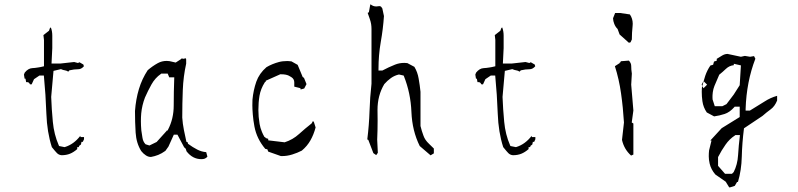

<svg xmlns="http://www.w3.org/2000/svg" viewBox="-20 -706 3561 857"><path d="M324.7 -40.5V-49.3H331.5L333.5 -55.2L341.3 -61L343.8 -72.8H349.6L355 -84.5V-94.2H339.4L338.4 -99.6Q309.6 -62 270 -49.8L268.1 -49.3L243.7 -54.2L242.2 -57.6Q221.2 -105.5 215.8 -162.4Q210.4 -219.2 208.5 -273.4L218.8 -389.6L252 -397.5Q261.7 -393.1 269.5 -392.1Q277.3 -391.1 284.7 -386.2L290 -392.1Q310.5 -397 329.6 -397Q342.8 -397 354.5 -410.2L352.1 -418L334.5 -428.2L328.1 -424.8L311 -429.2L249.5 -422.4H210L213.4 -491.2V-546.9Q213.4 -566.9 207 -583.5L203.1 -581.1L198.7 -568.8L173.8 -549.3L176.3 -527.8V-410.2Q158.7 -405.8 149.9 -404.8Q135.3 -402.3 124 -401.9Q105.5 -400.9 90.3 -381.8L86.9 -373L89.8 -355H93.8L96.7 -339.4H101.6Q106.4 -339.4 109.4 -336.4Q112.3 -333.5 113.3 -330.1L118.7 -329.1L121.6 -330.1L131.8 -352.5L155.8 -368.7H175.8Q184.1 -282.7 187 -198.7Q189.9 -116.2 211.4 -49.3Q227.5 -29.3 234.4 -22.5Q242.7 -14.2 254.9 -13.2Q275.9 -13.2 292.2 -19.8Q308.6 -26.4 324.7 -40.5Z M818.8 -64.5V-69.8L812 -73.2Q806.2 -99.1 800.8 -126.2Q795.4 -153.3 793.5 -181.2V-181.6Q793.5 -244.1 795.9 -304.4Q798.3 -364.7 811 -421.9V-439Q811 -442.9 809.6 -445.8L796.9 -443.4L792 -445.8L786.1 -440.9L764.2 -426.8L736.8 -433.1Q730.5 -434.1 724.1 -434.1Q702.6 -434.1 684.6 -424.3Q660.6 -411.1 639.2 -392.6Q613.8 -354 600.1 -308.6Q586.4 -263.2 582.5 -210.4Q582.5 -161.1 585.4 -114Q588.4 -66.9 610.4 -31.7Q619.6 -20 630.9 -12.7Q641.6 -5.4 653.8 -5.4Q670.4 -8.3 686.3 -14.6Q702.1 -21 718.3 -32.7L731.9 -51.8L755.9 -105H767.6H772L801.8 -48.8L809.1 -42L812.5 -30.8Q839.4 4.4 878.9 4.4Q888.2 4.4 894 2Q900.4 -0.5 905.8 -6.8L900.4 -26.9Q880.4 -28.3 860.6 -38.3Q840.8 -48.3 818.8 -64.5ZM610.8 -124Q608.9 -146 608.9 -165Q608.9 -184.1 610.4 -200.2Q613.8 -235.8 627 -270.5Q640.1 -300.3 655.8 -328.6Q672.4 -358.4 698.2 -376L699.7 -377.4H728.5L735.4 -360.8H757.8Q755.4 -294.9 755.4 -235.4Q755.4 -175.8 730 -127.4L728 -123.5H724.1V-122.1L679.2 -72.3L647 -56.6L629.9 -62L628.4 -63.5Q618.2 -74.7 615.7 -92.3Q613.8 -107.4 610.8 -124Z M1233.9 -9.3H1238.3Q1261.7 -9.3 1284.4 -16.4Q1307.1 -23.4 1327.1 -33.7Q1351.1 -53.7 1365.7 -79.6Q1380.4 -105.5 1388.7 -137.2L1381.3 -160.6L1377 -166L1371.1 -155.3Q1341.8 -132.3 1314.9 -107.9Q1287.1 -82.5 1250.5 -70.8L1177.2 -79.6V-86.4L1164.6 -90.3V-94.2H1160.6Q1153.3 -106.9 1149.4 -116.7Q1141.6 -135.3 1138.7 -152.8Q1133.3 -185.1 1133.3 -214.8Q1133.3 -248.5 1138.2 -278.3Q1143.6 -309.6 1161.6 -337.9L1164.1 -341.3H1166.5V-345.7L1231 -374.5H1232.4Q1246.6 -374.5 1254.9 -372.8Q1263.2 -371.1 1268.8 -368.4Q1274.4 -365.7 1280.3 -361.8Q1293.5 -353.5 1293.5 -338.4V-319.3L1320.8 -312.5L1321.8 -306.6L1337.9 -311L1348.1 -330.6L1336.9 -358.4L1331.1 -362.3L1308.6 -416.5L1280.8 -432.1Q1271 -433.6 1263.7 -433.6Q1241.2 -433.6 1225.1 -429.2Q1194.3 -420.9 1169.4 -406.2Q1137.2 -378.4 1124 -341.3Q1110.8 -303.2 1106.9 -261.2Q1106.4 -251.5 1106.4 -235.8Q1106.4 -220.2 1108.4 -194.8Q1110.4 -169.4 1115.7 -141.1Q1126 -86.4 1164.1 -41.5L1173.3 -39.6L1177.2 -29.3Z M1665.5 -167 1665 -215.8Q1665 -279.8 1695.3 -330.6Q1709 -346.2 1725.1 -357.7Q1741.2 -369.1 1760.7 -373.5L1781.7 -368.7L1783.2 -365.2Q1813 -290.5 1816.4 -206.3Q1819.8 -122.1 1853.5 -54.2L1901.9 -12.7L1916.5 -21.5V-43Q1897.5 -62 1895 -64Q1885.3 -73.2 1879.4 -82Q1873.5 -90.8 1870.1 -100.6Q1862.3 -121.1 1856.9 -143.6V-296.4Q1854 -325.2 1848.6 -355.5Q1843.8 -384.3 1829.6 -407.7L1798.3 -424.3Q1791.5 -425.3 1784.7 -425.3Q1762.7 -425.3 1743.2 -417.5Q1714.8 -406.2 1686.5 -391.1H1669.4V-398.4Q1669.4 -460.4 1679.7 -519.5Q1689.9 -576.7 1693.8 -634.3L1686.5 -668.5Q1684.1 -672.9 1681.2 -675.8Q1678.2 -678.7 1672.9 -678.7Q1671.4 -678.7 1667.7 -678Q1664.1 -677.2 1659.2 -677.2Q1646 -677.2 1634.8 -686H1632.8L1626.5 -651.4L1621.1 -648.4Q1626 -634.3 1630.4 -621.8Q1634.8 -609.4 1636.5 -598.6Q1638.2 -587.9 1638.2 -576.2V-332.5Q1631.3 -271 1629.4 -210Q1627.4 -147.9 1619.6 -85.4V-83.5L1624 -81.5L1646.5 -22.5L1659.2 -13.7L1666.5 -23.9L1663.6 -83Q1665.5 -124 1665.5 -167Z M2339.4 -40.5V-49.3H2346.2L2348.1 -55.2L2356 -61L2358.4 -72.8H2364.3L2369.6 -84.5V-94.2H2354L2353 -99.6Q2324.2 -62 2284.7 -49.8L2282.7 -49.3L2258.3 -54.2L2256.8 -57.6Q2235.8 -105.5 2230.5 -162.4Q2225.1 -219.2 2223.1 -273.4L2233.4 -389.6L2266.6 -397.5Q2276.4 -393.1 2284.2 -392.1Q2292 -391.1 2299.3 -386.2L2304.7 -392.1Q2325.2 -397 2344.2 -397Q2357.4 -397 2369.1 -410.2L2366.7 -418L2349.1 -428.2L2342.8 -424.8L2325.7 -429.2L2264.2 -422.4H2224.6L2228 -491.2V-546.9Q2228 -566.9 2221.7 -583.5L2217.8 -581.1L2213.4 -568.8L2188.5 -549.3L2190.9 -527.8V-410.2Q2173.3 -405.8 2164.6 -404.8Q2149.9 -402.3 2138.7 -401.9Q2120.1 -400.9 2105 -381.8L2101.6 -373L2104.5 -355H2108.4L2111.3 -339.4H2116.2Q2121.1 -339.4 2124 -336.4Q2127 -333.5 2127.9 -330.1L2133.3 -329.1L2136.2 -330.1L2146.5 -352.5L2170.4 -368.7H2190.4Q2198.7 -282.7 2201.7 -198.7Q2204.6 -116.2 2226.1 -49.3Q2242.2 -29.3 2249 -22.5Q2257.3 -14.2 2269.5 -13.2Q2290.5 -13.2 2306.9 -19.8Q2323.2 -26.4 2339.4 -40.5Z M2750.5 -428.2H2746.6V-424.8L2724.6 -410.6Q2743.2 -352.1 2752 -289.6Q2761.2 -224.6 2765.1 -159.2L2756.3 -81.5Q2765.6 -39.6 2796.9 -11.7L2807.1 -16.1V-154.8L2799.8 -159.2L2807.1 -212.9L2797.4 -328.1L2800.3 -377.4Q2797.4 -395.5 2797.4 -412.1Q2797.4 -424.3 2787.1 -435.5L2750.5 -432.6ZM2804.2 -600.1Q2804.2 -623 2791.5 -641.6L2748.5 -647.9H2725.6L2716.3 -624.5Q2716.8 -611.8 2721.7 -599.6Q2727.1 -585.9 2735.8 -577.6L2736.8 -576.2L2745.6 -552.2L2787.1 -515.1L2794.4 -517.1L2800.3 -529.8Q2800.3 -559.1 2803.7 -591.3Q2804.2 -595.7 2804.2 -600.1Z M3327.1 -212.4H3308.1V-219.7Q3312 -341.3 3351.6 -443.8L3345.7 -455.6L3328.1 -452.6L3304.7 -456.5L3287.1 -452.6L3227.5 -465.3Q3215.3 -465.3 3203.1 -458Q3190.9 -450.7 3179.2 -443.4V-435.1L3167 -431.2L3163.1 -417L3150.9 -413.6Q3136.2 -392.1 3127.9 -367.7Q3119.6 -341.8 3112.8 -313.5Q3112.3 -304.7 3112.3 -295.9Q3112.3 -275.4 3115.2 -254.4Q3119.1 -226.6 3134.8 -204.1L3167.5 -186.5Q3191.9 -189.9 3214.4 -197.3Q3236.8 -204.6 3257.3 -227.5L3259.3 -230H3281.7V-183.6L3201.2 -133.8L3150.4 -78.6H3155.8L3145 -34.7Q3143.6 -22.9 3143.6 -8.1Q3143.6 6.8 3147.5 23.9Q3153.3 49.8 3172.9 72.8L3219.2 105L3233.9 128.9L3236.8 130.9L3259.8 123.5L3270 106H3273.9Q3289.6 53.7 3291 -7.1Q3292.5 -67.9 3300.8 -133.3L3383.3 -188.5Q3400.9 -204.1 3420.4 -218.3Q3438 -231 3448.7 -257.3V-278.3Q3418.9 -270 3392.6 -252.9Q3361.3 -232.9 3327.1 -212.4ZM3216.3 69.8 3185.1 34.2V-4.9Q3200.7 -35.2 3218.3 -60.1Q3235.8 -85.4 3260.7 -101.6L3262.2 -103H3282.7Q3276.9 -55.2 3274.4 -13.4Q3272 28.3 3254.9 62L3247.1 69.8ZM3170.4 -231.9 3160.6 -262.2Q3160.2 -268.6 3160.2 -272.5Q3160.2 -276.4 3160.4 -281.7Q3160.6 -287.1 3161.6 -294.4Q3163.6 -309.1 3168.9 -322.3Q3178.7 -346.7 3190.4 -372.6Q3205.1 -384.3 3220.2 -398.7Q3235.4 -413.1 3255.4 -415V-421.4L3287.1 -414.1L3281.7 -325.7L3254.9 -283.7L3222.7 -241.2L3204.1 -231.9ZM3136.2 -328.1 3120.1 -312 3111.8 -328.1 3120.1 -344.2Z"/></svg>

Font: Bakudai
Style: ExtraLight
Weight: 200
Version: Version 1.48